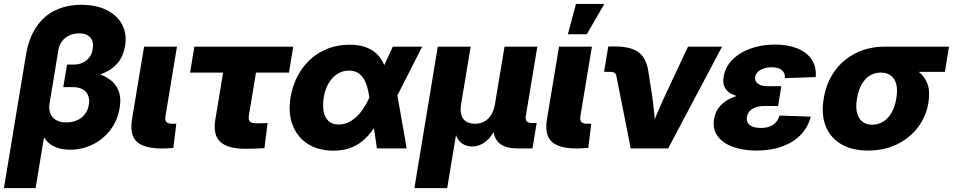

<svg xmlns="http://www.w3.org/2000/svg" viewBox="-48 -762 4894 986"><path d="M-27.8 204.1 84.5 -475.1Q99.1 -564.9 138.2 -623Q177.2 -681.2 236.1 -709.2Q294.9 -737.3 369.6 -737.3Q445.8 -737.3 499.8 -710.4Q553.7 -683.6 579.1 -636Q604.5 -588.4 594.2 -525.4Q585.4 -474.1 557.9 -440.2Q530.3 -406.2 485.1 -387Q439.9 -367.7 377.4 -359.9L384.3 -398.9Q429.7 -393.6 466.6 -379.9Q503.4 -366.2 528.6 -343.3Q553.7 -320.3 564 -286.9Q574.2 -253.4 566.4 -207.5Q555.7 -143.1 519 -95Q482.4 -46.9 428.5 -20Q374.5 6.8 312.5 6.8Q266.1 6.8 232.9 -8.3Q199.7 -23.4 181.4 -51.8Q163.1 -80.1 160.6 -117.7L188.5 -120.1L134.8 204.1ZM292.5 -133.3Q323.7 -133.3 347.9 -144.3Q372.1 -155.3 387.9 -175.8Q403.8 -196.3 408.2 -224.1Q415 -265.6 393.1 -290Q371.1 -314.5 326.7 -314.5H276.9L296.4 -430.2H328.6Q355.5 -430.2 376.2 -439.7Q397 -449.2 410.6 -467.3Q424.3 -485.4 428.2 -510.3Q434.6 -547.4 416 -569.1Q397.5 -590.8 357.9 -590.8Q330.6 -590.8 308.1 -580.3Q285.6 -569.8 271.2 -551Q256.8 -532.2 252 -506.3L206.5 -230.5Q201.7 -201.7 210.2 -179.7Q218.8 -157.7 239.7 -145.5Q260.7 -133.3 292.5 -133.3Z M785.6 0.5Q690.9 0.5 654.1 -34.7Q617.2 -69.8 629.9 -148.9L691.9 -522.5H860.8L801.8 -166Q798.3 -145.5 806.4 -136Q814.5 -126.5 835 -126.5Q841.3 -126.5 847.2 -126.7Q853 -127 857.4 -127L842.3 -2.4Q830.6 -1.5 815.9 -0.5Q801.3 0.5 785.6 0.5Z M1211.9 2Q1120.1 2 1082.5 -34.4Q1044.9 -70.8 1057.6 -146.5L1097.7 -389.2H928.2L950.2 -522.5H1458L1436 -389.2H1266.6L1230.5 -171.9Q1226.6 -147.9 1234.9 -138.4Q1243.2 -128.9 1270 -128.9Q1283.7 -128.9 1298.6 -129.2Q1313.5 -129.4 1326.2 -129.9L1310.1 -1.5Q1284.7 0.5 1260.3 1.2Q1235.8 2 1211.9 2Z M1664.1 11.7Q1585.9 11.7 1532 -23.4Q1478 -58.6 1454.6 -120.1Q1431.2 -181.6 1443.8 -260.3Q1457 -339.8 1498 -401.1Q1539.1 -462.4 1602.8 -497.3Q1666.5 -532.2 1748 -532.2Q1796.9 -532.2 1832 -519Q1867.2 -505.9 1890.1 -482.2Q1913.1 -458.5 1926 -426.3Q1939 -394 1943.8 -356H1975.1L1991.2 -280.8L2040.5 0H1887.7L1848.6 -262.2Q1844.2 -294.4 1836.4 -319.8Q1828.6 -345.2 1816.4 -362.8Q1804.2 -380.4 1786.4 -389.9Q1768.6 -399.4 1744.6 -399.4Q1711.4 -399.4 1684.8 -382.6Q1658.2 -365.7 1639.9 -335.2Q1621.6 -304.7 1614.7 -262.2Q1607.9 -219.2 1614.3 -188Q1620.6 -156.7 1640.1 -139.6Q1659.7 -122.6 1691.4 -122.6Q1716.3 -122.6 1739 -132.8Q1761.7 -143.1 1781.5 -161.4Q1801.3 -179.7 1818.1 -204.8Q1835 -230 1848.1 -259.3L1969.2 -522.5H2120.1L1986.3 -259.3L1942.9 -172.4H1911.1Q1891.6 -131.8 1868.2 -97.9Q1844.7 -64 1815.7 -39.6Q1786.6 -15.1 1749.3 -1.7Q1711.9 11.7 1664.1 11.7Z M2080.1 204.1 2200.2 -522.5H2369.1L2319.8 -226.6Q2314.5 -193.8 2321.3 -171.6Q2328.1 -149.4 2345.9 -137.9Q2363.8 -126.5 2390.6 -126.5Q2418 -126.5 2439.2 -137.9Q2460.4 -149.4 2474.4 -171.9Q2488.3 -194.3 2493.7 -226.6L2543 -522.5H2711.4L2652.3 -166.5Q2649.4 -148.4 2657 -139.4Q2664.6 -130.4 2683.1 -130.4H2708L2686.5 0H2606.9Q2534.7 0 2505.6 -37.8Q2476.6 -75.7 2488.3 -146.5L2496.6 -195.8H2522Q2513.2 -141.1 2497.1 -105Q2481 -68.8 2460.7 -48.1Q2440.4 -27.3 2418.7 -18.6Q2397 -9.8 2377 -9.8Q2356 -9.8 2336.4 -18.6Q2316.9 -27.3 2303.2 -48.3Q2289.6 -69.3 2285.2 -105.2Q2280.8 -141.1 2289.6 -195.8H2314.9L2248.5 204.1Z M2916.5 0.5Q2821.8 0.5 2784.9 -34.7Q2748 -69.8 2760.7 -148.9L2822.8 -522.5H2991.7L2932.6 -166Q2929.2 -145.5 2937.3 -136Q2945.3 -126.5 2965.8 -126.5Q2972.2 -126.5 2978 -126.7Q2983.9 -127 2988.3 -127L2973.1 -2.4Q2961.4 -1.5 2946.8 -0.5Q2932.1 0.5 2916.5 0.5ZM2868.2 -585.9 2909.7 -741.7H3055.2L2965.3 -585.9Z M3190.9 0 3117.7 -370.1Q3115.7 -381.8 3107.9 -387.5Q3100.1 -393.1 3085.9 -393.1H3054.2L3075.7 -523.4H3108.4Q3191.9 -523.4 3231.9 -493.2Q3272 -462.9 3281.7 -393.6L3299.8 -278.3Q3307.1 -228.5 3312 -177.7Q3316.9 -127 3321.3 -75.2H3283.2Q3304.7 -127 3325.9 -177.5Q3347.2 -228 3370.6 -278.3L3485.4 -522.5H3660.2L3383.3 0Z M3837.4 11.2Q3769 11.2 3716.6 -7.6Q3664.1 -26.4 3637.5 -62.5Q3610.8 -98.6 3619.1 -150.9Q3626 -190.9 3649.7 -217.3Q3673.3 -243.7 3709.2 -259.3Q3745.1 -274.9 3789.1 -281.5Q3833 -288.1 3879.9 -288.1H3959.5L3947.8 -217.8H3877Q3852.5 -217.8 3833.5 -211.2Q3814.5 -204.6 3802.7 -192.1Q3791 -179.7 3787.6 -161.6Q3783.7 -135.3 3802.2 -120.1Q3820.8 -105 3859.4 -105Q3885.3 -105 3904.5 -112.3Q3923.8 -119.6 3936.5 -133.8Q3949.2 -147.9 3955.1 -168.5L4115.7 -163.1Q4102.5 -110.4 4065.2 -71Q4027.8 -31.7 3970 -10.3Q3912.1 11.2 3837.4 11.2ZM3879.4 -253.9Q3827.6 -253.9 3785.9 -258.8Q3744.1 -263.7 3715.6 -276.4Q3687 -289.1 3674.6 -311.5Q3662.1 -334 3668.5 -369.1Q3676.8 -419.4 3714.1 -456.3Q3751.5 -493.2 3808.3 -513.2Q3865.2 -533.2 3932.1 -533.2Q3996.6 -533.2 4044.9 -514.2Q4093.3 -495.1 4119.1 -458Q4145 -420.9 4141.1 -366.2L3982.9 -360.8Q3984.4 -388.2 3966.6 -402.3Q3948.7 -416.5 3914.6 -416.5Q3881.3 -416.5 3857.7 -403.3Q3834 -390.1 3830.1 -367.2Q3826.7 -346.2 3843.5 -332.8Q3860.4 -319.3 3894.5 -319.3H3964.4L3953.6 -253.9Z M4409.7 11.2Q4328.1 11.2 4272.2 -21.5Q4216.3 -54.2 4192.4 -114Q4168.5 -173.8 4182.1 -255.9Q4195.3 -337.4 4238.5 -397.2Q4281.7 -457 4347.9 -489.7Q4414.1 -522.5 4496.1 -522.5H4825.7L4804.2 -393.1H4574.2L4474.6 -389.2Q4444.3 -389.2 4419.4 -374Q4394.5 -358.9 4377.4 -329.3Q4360.4 -299.8 4353 -255.9Q4345.7 -212.4 4353.3 -182.4Q4360.8 -152.3 4381.1 -137Q4401.4 -121.6 4431.2 -121.6Q4461.4 -121.6 4486.8 -137Q4512.2 -152.3 4530 -182.4Q4547.9 -212.4 4554.7 -255.9Q4562.5 -299.8 4554.7 -329.3Q4546.9 -358.9 4526.9 -374Q4506.8 -389.2 4476.6 -389.2L4484.9 -441.9Q4539.1 -441.9 4585.9 -431.2Q4632.8 -420.4 4666.3 -396.2Q4699.7 -372.1 4714.6 -332.3Q4729.5 -292.5 4719.7 -234.4Q4708 -163.6 4665.8 -107.9Q4623.5 -52.2 4557.6 -20.5Q4491.7 11.2 4409.7 11.2Z"/></svg>

Font: Inter 28pt ExtraBold
Style: Italic
Weight: 800
Italic angle: -9.3988°
Designer: Rasmus Andersson
Foundry: rsms
Version: Version 4.001;git-66647c0bb